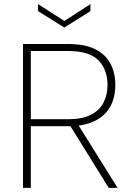

<svg xmlns="http://www.w3.org/2000/svg" viewBox="-20 -914 638 934"><path d="M420 -894V-860L293 -780L165 -860V-894L293 -812ZM503 -500Q503 -575 459 -620.5Q415 -666 310 -666H130V-334H312Q379 -334 421 -355Q463 -376 483 -414Q503 -452 503 -500ZM310 -700Q394 -700 444.5 -674Q495 -648 518 -603Q541 -558 541 -500Q541 -455 527 -418Q513 -381 484 -354.5Q455 -328 412 -314Q369 -300 312 -300H130V0H92V-700ZM356 -314 552 0H509L314 -314Z"/></svg>

Font: Albert Sans ExtraLight
Style: Regular
Weight: 250
Designer: Andreas Rasmussen
Foundry: a.Foundry
Version: Version 1.025